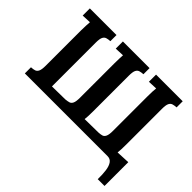

<svg xmlns="http://www.w3.org/2000/svg" viewBox="-176 -993 1462 1462"><g transform="rotate(45 555.5 -261.5)"><path d="M1012 177Q1013 125 1007.5 85Q1002 45 986 22.5Q970 0 941 0H50V-66Q73 -67 88.5 -72Q104 -77 112.5 -95Q121 -113 121 -153V-536Q121 -563 122.5 -588Q124 -613 125 -626Q109 -625 85 -624.5Q61 -624 50 -623V-700H337V-634Q315 -633 299 -628Q283 -623 274.5 -605.5Q266 -588 266 -547V-76L408 -78Q430 -80 445.5 -84.5Q461 -89 469.5 -107Q478 -125 478 -165V-536Q478 -563 479 -588Q480 -613 481 -626Q465 -625 441 -624.5Q417 -624 406 -623V-700H693V-634Q671 -633 655 -628Q639 -623 630.5 -605.5Q622 -588 622 -547V-164Q622 -138 621 -113.5Q620 -89 618 -76L764 -78Q786 -79 801.5 -83.5Q817 -88 825.5 -106.5Q834 -125 834 -165V-536Q834 -563 835 -588Q836 -613 838 -626Q822 -625 798 -624.5Q774 -624 763 -623V-700H1050V-634Q1028 -633 1012 -628Q996 -623 987.5 -605.5Q979 -588 979 -547V-164Q979 -137 978 -112Q977 -87 975 -74L1085 -79V177Z"/></g></svg>

Font: Lora
Style: Weight 700
Weight: 700
Designer: Olga Karpushina, Alexei Vanyashin (Cyrillic)
Foundry: Cyreal
Version: Version 3.001